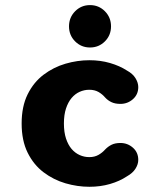

<svg xmlns="http://www.w3.org/2000/svg" viewBox="-20 -724 659 754"><path d="M331 9.5Q284 9.5 237 -4.2Q190 -18 151 -47.5Q112 -77 88.5 -124.5Q65 -172 65 -239Q65 -306 88.5 -353.5Q112 -401 151 -430.5Q190 -460 237 -473.8Q284 -487.5 331 -487.5Q374.5 -487.5 412.2 -476.5Q450 -465.5 478.5 -447Q501.5 -434.5 512.2 -416.8Q523 -399 523 -382Q523 -353 502 -334.5Q481 -316 453 -316Q432 -316 417.8 -322.8Q403.5 -329.5 393 -341Q382 -354 366.8 -362.8Q351.5 -371.5 330.5 -371.5Q311 -371.5 293 -363.5Q275 -355.5 261.2 -339.2Q247.5 -323 239.2 -298Q231 -273 231 -239Q231 -205 239.2 -180Q247.5 -155 261.2 -139Q275 -123 293 -115Q311 -107 330.5 -107Q351.5 -107 366.8 -115.8Q382 -124.5 393 -137Q404 -148.5 418 -155.5Q432 -162.5 453 -162.5Q481 -162.5 502 -144Q523 -125.5 523 -96Q523 -79 512.2 -61.8Q501.5 -44.5 478.5 -31.5Q450 -12.5 412.2 -1.5Q374.5 9.5 331 9.5ZM333.5 -537.5Q299 -537.5 275 -561.5Q251 -585.5 251 -620.5Q251 -655.5 275 -679.8Q299 -704 333.5 -704Q368 -704 392 -679.8Q416 -655.5 416 -620.5Q416 -585.5 392 -561.5Q368 -537.5 333.5 -537.5Z"/></svg>

Font: Sono Monospace
Style: Bold
Weight: 700
Designer: Tyler Finck
Foundry: Tyler Finck
Version: Version 2.112